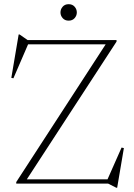

<svg xmlns="http://www.w3.org/2000/svg" viewBox="-20 -876 638 916"><path d="M536 -685V-677.5L101.5 -10.5L96 -20.5H493L560 -172L571 -169.5L539 19.5H534.5L496 0H57.5V-7.5L490 -673.5L509.5 -664.5H114L44 -502.5L34 -504.5L69 -711.5H73.5L111.5 -685ZM307.5 -777.5Q289.5 -777.5 279 -789.5Q268.5 -801.5 268.5 -816.5Q268.5 -832 279 -844Q289.5 -856 307.5 -856Q325.5 -856 336 -844Q346.5 -832 346.5 -816.5Q346.5 -801.5 336 -789.5Q325.5 -777.5 307.5 -777.5Z"/></svg>

Font: Newsreader 36pt ExtraLight
Style: Regular
Weight: 250
Designer: Hugues Gentile
Foundry: Production Type
Version: Version 1.003